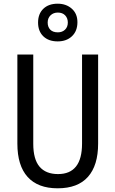

<svg xmlns="http://www.w3.org/2000/svg" viewBox="-20 -1009 625 1039"><path d="M511 -232Q511 -114 456 -52Q401 10 292 10Q185 10 129.5 -51.5Q74 -113 74 -232V-714H160V-231Q160 -147 194 -107Q228 -67 294 -67Q424 -67 424 -232V-714H511ZM292 -785Q243 -785 214.5 -812.5Q186 -840 186 -887Q186 -934 214.5 -961.5Q243 -989 292 -989Q338 -989 368.5 -962Q399 -935 399 -889Q399 -841 369.5 -813Q340 -785 292 -785ZM293 -834Q317 -834 332 -848.5Q347 -863 347 -887Q347 -911 332.5 -926Q318 -941 293 -941Q269 -941 253.5 -926Q238 -911 238 -887Q238 -863 252 -848.5Q266 -834 293 -834Z"/></svg>

Font: Noto Sans Thai Cond
Style: Regular
Weight: 400
Width: 3
Designer: Monotype Design Team
Foundry: Monotype Imaging Inc.
Version: Version 2.002; ttfautohint (v1.8.4.7-5d5b)